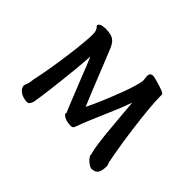

<svg xmlns="http://www.w3.org/2000/svg" viewBox="-140 -944 1280 1280"><g transform="rotate(45 500.0 -304.0)"><path d="M649.9 -594.2Q649.9 -607.9 647.9 -619.6Q646 -631.3 646 -638.9Q646 -646.5 647.5 -651.4Q650.4 -662.6 661.1 -666.5Q666 -668.5 673.8 -669.4Q688.5 -667.5 722.2 -658.2Q757.3 -648.4 781.7 -638.7Q800.8 -630.9 803.7 -624L804.2 -623Q804.2 -614.7 804.2 -605.5Q804.2 -518.6 830.6 -315.9Q844.2 -213.4 862.3 -111.3Q869.6 -70.8 874 -51.8Q882.3 -34.2 882.3 -22.5Q882.3 13.2 871.6 35.2Q859.9 59.1 822.8 61H822.3Q807.1 61 781.2 39.1Q766.6 26.9 758.3 13.7Q752 3.9 752 -4.4Q752 -5.9 752.4 -7.3Q742.7 -39.1 735.4 -93.8Q728 -148.9 722.2 -213.4Q716.3 -277.8 712.4 -324.7Q706.5 -397.9 702.1 -443.4Q689.9 -408.7 678.5 -380.1Q667 -351.6 659.7 -334Q644 -296.9 585.9 -160.6Q564.5 -110.4 550.8 -71.3Q544.9 -54.2 539.6 -48.8Q534.2 -43.5 522.5 -43.5Q485.4 -43.5 457 -58.1Q444.8 -64.5 439.5 -74.7Q438.5 -77.1 438.5 -79.1Q438.5 -81.1 439.2 -82.8Q439.9 -84.5 439.9 -85V-85.4Q439.9 -86.4 440.4 -86.9Q438.5 -89.4 433.6 -101.6Q426.8 -117.2 415 -146.5Q373 -252 357.9 -289.1Q342.8 -326.2 333.5 -349.6Q324.2 -373 320.8 -382.1Q317.4 -391.1 314 -399.9Q302.7 -426.8 287.1 -463.9Q282.7 -387.7 276.4 -326.4Q270 -265.1 264.6 -216.8Q259.3 -168.5 253.9 -124.5Q244.6 -47.4 233.9 17.1Q229.5 28.3 226.1 34.4Q222.7 40.5 219.7 43.9Q213.4 50.3 201.2 50.3Q187 50.3 171.6 46.1Q156.2 42 145 35.6Q111.8 16.6 109.9 -12.7Q109.9 -18.6 117.2 -35.9Q124.5 -53.2 127.4 -85Q147.5 -182.1 156.5 -240Q165.5 -297.9 172.4 -346.2Q185.5 -438 191.9 -518.1Q194.8 -553.7 194.8 -575.7Q194.8 -597.7 191.2 -610.1Q187.5 -622.6 172.9 -639.2L170.9 -641.1L171.4 -643.6Q172.9 -652.8 185.5 -659.7Q196.8 -665.5 226.6 -667.5Q257.3 -667.5 278.8 -661.6Q300.3 -655.8 314.7 -641.6Q329.1 -627.4 338.9 -606.2Q348.6 -585 360.4 -553.7L458 -311Q487.8 -237.8 502.4 -204.1Q522.5 -243.7 550.8 -310.1Q584 -388.2 612.8 -466.3Q641.6 -545.4 649.9 -594.2Z"/></g></svg>

Font: Bakudai
Style: Medium
Weight: 500
Version: Version 1.48